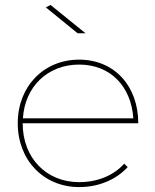

<svg xmlns="http://www.w3.org/2000/svg" viewBox="-20 -759 629 779"><path d="M327 -624 185 -739 166 -729 295 -624ZM301 -20C168 -20 72 -118 72 -259H541C541 -409 445 -517 301 -517C158 -517 52 -409 52 -259C52 -108 158 0 301 0C381 0 451 -30 498 -81L484 -95C441 -47 376 -20 301 -20ZM301 -497C429 -497 512 -408 521 -279H73C81 -408 174 -497 301 -497Z"/></svg>

Font: Montserrat Thin
Style: Regular
Weight: 250
Designer: Julieta Ulanovsky
Foundry: Julieta Ulanovsky
Version: Version 4.000